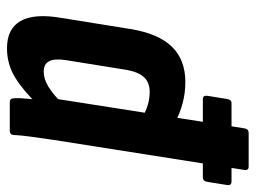

<svg xmlns="http://www.w3.org/2000/svg" viewBox="-111 -612 731 549"><g transform="rotate(90 254.5 -337.5)"><path d="M264 -552Q252 -552 254 -565L263 -621Q265 -634 275 -634H499Q511 -634 509 -621L500 -565Q498 -552 487 -552H447ZM118 8Q62 8 40 -31Q18 -70 31 -146L63 -345Q76 -425 113.5 -463.5Q151 -502 215 -502Q246 -502 276 -494Q306 -486 330 -472L315 -379Q280 -400 243 -400Q216 -400 201 -384Q186 -368 180 -335L152 -161Q147 -128 155 -112.5Q163 -97 185 -97Q206 -97 228 -110.5Q250 -124 277 -151L280 -81Q240 -39 202 -15.5Q164 8 118 8ZM272 0Q261 0 261 -12Q260 -30 262.5 -53Q265 -76 267 -94L262 -129L347 -671Q349 -683 360 -683H456Q468 -683 466 -671L380 -125Q375 -90 371 -61.5Q367 -33 366 -13Q366 0 354 0Z"/></g></svg>

Font: Sofia Sans Condensed ExtraBold
Style: Italic
Weight: 800
Italic angle: -9°
Version: Version 4.100